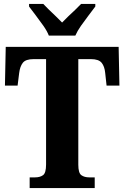

<svg xmlns="http://www.w3.org/2000/svg" viewBox="-20 -951 629 971"><path d="M130 0V-54H158Q182 -54 197.5 -65Q213 -76 213 -119V-652H150Q110 -652 95.5 -633.5Q81 -615 77 -582L69 -518H5L9 -714H580L584 -518H519L512 -582Q509 -615 494 -633.5Q479 -652 440 -652H376V-118Q376 -76 391.5 -65Q407 -54 431 -54H459V0ZM227 -771Q218 -794 199.5 -820.5Q181 -847 161 -873Q141 -899 127 -918V-931H199Q210 -919 227 -902.5Q244 -886 262.5 -868.5Q281 -851 294 -837Q307 -851 325.5 -868.5Q344 -886 361.5 -902.5Q379 -919 390 -931H462V-918Q448 -899 428 -873Q408 -847 389.5 -820.5Q371 -794 361 -771Z"/></svg>

Font: Noto Serif Tamil Condensed ExtraBold
Style: Regular
Weight: 800
Width: 3
Designer: Indian Type Foundry, Tom Grace, and the Monotype Design Team
Foundry: Monotype Imaging Inc.
Version: Version 2.004; ttfautohint (v1.8.4.7-5d5b)